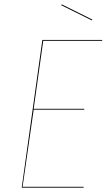

<svg xmlns="http://www.w3.org/2000/svg" viewBox="-20 -864 491 884"><path d="M450 -676H179L135 -363H368V-359H135L84 -4H365V0H80L175 -680H451ZM405 -774 403 -770 262 -840 264 -844Z"/></svg>

Font: Fira Sans Condensed Four
Style: Italic
Weight: 100
Width: 3
Italic angle: -8°
Designer: bBox Type GmbH & Carrois Corporate GbR & Edenspiekermann AG
Foundry: bBox Type GmbH & Carrois Corporate GbR & Edenspiekermann AG
Version: Version 4.301